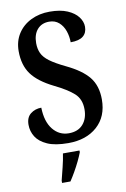

<svg xmlns="http://www.w3.org/2000/svg" viewBox="-101 -783 695 1062"><g transform="rotate(-10 246.0 -251.5)"><path d="M232 10Q158 10 114.5 -9.5Q71 -29 51.5 -60Q32 -91 32 -128Q32 -169 57.5 -189Q83 -209 118 -209Q120 -130 155 -86.5Q190 -43 244 -43Q296 -43 324 -75Q352 -107 352 -159Q352 -216 316 -248.5Q280 -281 208 -316Q123 -358 86 -409Q49 -460 49 -538Q49 -594 76 -636Q103 -678 150 -701Q197 -724 255 -724Q315 -724 354.5 -707Q394 -690 414 -663.5Q434 -637 434 -608Q434 -574 411.5 -555.5Q389 -537 341 -537Q341 -570 330.5 -600.5Q320 -631 298 -650.5Q276 -670 243 -670Q201 -670 176.5 -642Q152 -614 152 -565Q152 -533 163.5 -508Q175 -483 205.5 -460.5Q236 -438 292 -411Q378 -370 417 -321.5Q456 -273 456 -196Q456 -100 394.5 -45Q333 10 232 10ZM159 208Q167 176 177 136Q187 96 192 61H285V71Q277 92 264 119Q251 146 235.5 173Q220 200 206 221H159Z"/></g></svg>

Font: Noto Serif Thai Condensed SemiBold
Style: Regular
Weight: 600
Width: 3
Designer: Monotype Design Team
Foundry: Monotype Imaging Inc.
Version: Version 2.002; ttfautohint (v1.8.4.7-5d5b)